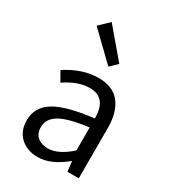

<svg xmlns="http://www.w3.org/2000/svg" viewBox="-211 -981 985 1103"><g transform="rotate(30 281.5 -429.5)"><path d="M216.8 12.7Q146.5 12.7 102.1 -28.3Q57.6 -69.3 57.6 -140.6Q57.6 -228.5 137.2 -276.4Q216.8 -324.2 391.6 -343.8Q391.6 -481.4 280.3 -481.4Q203.1 -481.4 117.2 -422.9L81.1 -486.3Q189.5 -556.6 294.9 -556.6Q390.6 -556.6 437 -497.6Q483.4 -438.5 483.4 -334V0H408.2L400.4 -65.4H397.5Q303.7 12.7 216.8 12.7ZM243.2 -59.6Q310.5 -59.6 391.6 -131.8V-284.2Q258.8 -267.6 203.1 -234.9Q147.5 -202.1 147.5 -147.5Q147.5 -103.5 173.8 -81.5Q200.2 -59.6 243.2 -59.6ZM309.6 -640.6 133.8 -810.5 198.2 -872.1 356.4 -685.5Z"/></g></svg>

Font: irohakakuC Regular
Style: Regular
Weight: 400
Designer: [Source Han Sans]
Ryoko NISHIZUKA Ë•øÂ°öÊ∂ºÂ≠ê (kana & ideographs); Paul D. Hunt (Latin, Greek & Cyrillic); Wenlong ZHAN
Version: Version 1.001.20160904